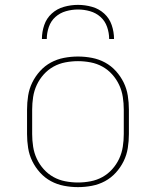

<svg xmlns="http://www.w3.org/2000/svg" viewBox="-20 -760 640 788"><path d="M300 8Q271 8 242.5 2.5Q214 -3 189 -16.5Q164 -30 144.5 -51.5Q125 -73 112.5 -98.5Q100 -124 95.5 -152.5Q91 -181 91 -210V-310Q91 -339 95.5 -367.5Q100 -396 112.5 -421.5Q125 -447 144.5 -468.5Q164 -490 189 -503.5Q214 -517 242.5 -522.5Q271 -528 300 -528Q329 -528 357.5 -522.5Q386 -517 411 -503.5Q436 -490 455.5 -468.5Q475 -447 487.5 -421.5Q500 -396 504.5 -367.5Q509 -339 509 -310V-210Q509 -181 504.5 -152.5Q500 -124 487.5 -98.5Q475 -73 455.5 -51.5Q436 -30 411 -16.5Q386 -3 357.5 2.5Q329 8 300 8ZM300 -11Q326 -11 352 -16Q378 -21 400.5 -33.5Q423 -46 440.5 -65.5Q458 -85 469 -108.5Q480 -132 484 -158Q488 -184 488 -210V-310Q488 -336 484 -362Q480 -388 469 -411.5Q458 -435 440.5 -454.5Q423 -474 400.5 -486.5Q378 -499 352 -504Q326 -509 300 -509Q274 -509 248 -504Q222 -499 199.5 -486.5Q177 -474 159.5 -454.5Q142 -435 131 -411.5Q120 -388 116 -362Q112 -336 112 -310V-210Q112 -184 116 -158Q120 -132 131 -108.5Q142 -85 159.5 -65.5Q177 -46 199.5 -33.5Q222 -21 248 -16Q274 -11 300 -11ZM152 -600Q152 -629 161.5 -657Q171 -685 192.5 -704.5Q214 -724 242.5 -732Q271 -740 300 -740Q329 -740 357.5 -732Q386 -724 407.5 -704.5Q429 -685 438.5 -657Q448 -629 448 -600H428Q428 -625 419.5 -649.5Q411 -674 392.5 -690.5Q374 -707 349.5 -714Q325 -721 300 -721Q275 -721 250.5 -714Q226 -707 207.5 -690.5Q189 -674 180.5 -649.5Q172 -625 172 -600Z"/></svg>

Font: Iosevka SS04 Thin Extended
Style: Regular
Weight: 100
Width: 7
Monospace: yes
Designer: Belleve Invis
Foundry: Belleve Invis
Version: Version 19.0.0; ttfautohint (v1.8.4)